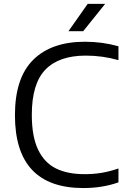

<svg xmlns="http://www.w3.org/2000/svg" viewBox="-20 -966 660 996"><path d="M57.5 -368.5Q57.5 -561.5 152 -655.5Q246.5 -749.5 421 -749.5Q510.5 -749.5 594.5 -726V-654Q512 -677.5 425 -677.5Q286 -677.5 215.5 -604.8Q145 -532 145 -370.5Q145 -258 177.5 -190Q210 -122 270.2 -92.2Q330.5 -62.5 419 -62.5Q464 -62.5 505.8 -69.2Q547.5 -76 594.5 -92V-20Q511.5 9.5 412.5 9.5Q57.5 9.5 57.5 -368.5ZM335 -804 435 -946H525.5L411.5 -804Z"/></svg>

Font: Encode Sans Semi Expanded
Style: Regular
Weight: 400
Width: 6
Designer: Multiple Designers
Foundry: Impallari Type
Version: Version 2.000